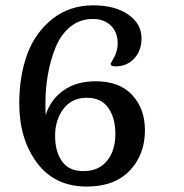

<svg xmlns="http://www.w3.org/2000/svg" viewBox="-20 -683 686 716"><path d="M303.7 -318.4Q357.4 -318.4 383.8 -280.8Q410.2 -243.2 410.2 -183.6Q410.2 -121.1 378.9 -83Q347.7 -44.9 291 -44.9Q237.3 -44.9 211.4 -81.1Q185.5 -117.2 185.5 -176.8Q185.5 -236.3 216.8 -277.3Q248 -318.4 303.7 -318.4ZM520.5 -197.3Q520.5 -277.3 473.1 -328.6Q425.8 -379.9 336.9 -379.9Q263.7 -379.9 215.8 -345.2Q168 -310.5 150.4 -253.9Q149.4 -266.6 149.4 -295.9Q149.4 -352.5 158.7 -405.8Q168 -459 187.5 -506.8Q207 -554.7 242.7 -583.5Q278.3 -612.3 326.2 -612.3Q368.2 -612.3 393.6 -587.4Q418.9 -562.5 418.9 -520.5Q418.9 -495.1 406.2 -470.7L392.6 -445.3Q392.6 -435.5 411.1 -435.5Q453.1 -435.5 480.5 -464.8Q507.8 -494.1 507.8 -540Q507.8 -594.7 458 -628.9Q408.2 -663.1 328.1 -663.1Q239.3 -663.1 175.3 -612.3Q111.3 -561.5 81.5 -480.5Q51.8 -399.4 51.8 -296.9Q51.8 -165 117.7 -76.2Q183.6 12.7 303.7 12.7Q407.2 12.7 463.9 -46.9Q520.5 -106.4 520.5 -197.3Z"/></svg>

Font: Kurale
Style: Regular
Weight: 400
Version: 1.0; ttfautohint (v1.3)